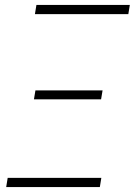

<svg xmlns="http://www.w3.org/2000/svg" viewBox="-20 -755 544 775"><path d="M498 -698H121L127 -735H504ZM117 -354 123 -390H394L388 -354ZM5 0 11 -37H389L383 0Z"/></svg>

Font: Iosevka SS04 Extralight
Style: Italic
Weight: 200
Italic angle: -9°
Monospace: yes
Designer: Belleve Invis
Foundry: Belleve Invis
Version: Version 19.0.0; ttfautohint (v1.8.4)